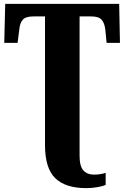

<svg xmlns="http://www.w3.org/2000/svg" viewBox="-20 -734 643 994"><path d="M427 240Q319 240 266 188.5Q213 137 213 17V-649H153Q113 -649 98 -632Q83 -615 80 -582L71 -512H2L7 -714H597L601 -512H532L525 -582Q521 -615 506 -632Q491 -649 452 -649H392V73Q392 127 412 148.5Q432 170 465 170Q485 170 499.5 167.5Q514 165 527 161V223Q513 230 484 235Q455 240 427 240Z"/></svg>

Font: Noto Serif Condensed Black
Style: Regular
Weight: 900
Width: 3
Designer: Monotype Design Team
Foundry: Monotype Imaging Inc.
Version: Version 2.015; ttfautohint (v1.8.4.7-5d5b)